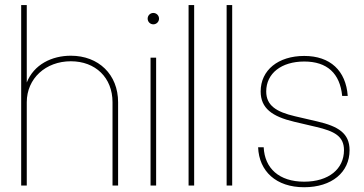

<svg xmlns="http://www.w3.org/2000/svg" viewBox="-20 -748 1468 774"><path d="M87.9 -335.9C87.9 -431.6 164.1 -501 265.6 -501C364.7 -501 433.6 -435.1 433.6 -335.9V0H456.1V-335.9C456.1 -447.8 377.4 -523.4 265.6 -523.4C188.5 -523.4 116.7 -487.8 87.9 -415.5V-727.5H65.4V0H87.9Z M586.9 0H609.4V-515.6H586.9ZM598.1 -649.9C610.8 -649.9 621.1 -660.2 621.1 -672.9C621.1 -685.5 610.8 -695.8 598.1 -695.8C585.4 -695.8 575.2 -685.5 575.2 -672.9C575.2 -660.2 585.4 -649.9 598.1 -649.9Z M762.7 -727.5H740.2V0H762.7Z M916 -727.5H893.6V0H916Z M1206.1 6.8C1317.9 6.8 1389.2 -53.7 1389.2 -142.6C1389.2 -210.9 1343.3 -238.8 1259.8 -258.3L1169.4 -279.3C1093.8 -296.9 1053.2 -322.8 1053.2 -379.4C1053.2 -452.1 1114.3 -500 1206.5 -500C1298.8 -500 1350.6 -452.1 1359.4 -361.3H1381.8C1374.5 -463.4 1311 -522.5 1206.5 -522.5C1101.6 -522.5 1030.8 -465.3 1030.8 -379.4C1030.8 -311.5 1077.1 -278.3 1165.5 -257.3L1254.9 -236.3C1327.6 -219.2 1366.7 -199.2 1366.7 -142.6C1366.7 -66.9 1305.2 -15.6 1206.1 -15.6C1105 -15.6 1046.9 -69.8 1043 -154.3H1020.5C1024.4 -57.6 1092.8 6.8 1206.1 6.8Z"/></svg>

Font: Raveo Display Display Thin
Style: Regular
Weight: 100
Designer: Jakub Foglar, Rasmus Andersson (Inter)
Foundry: Jakubfoglar.com
Version: Version 1.100;Glyphs 3.2.3 (3260)